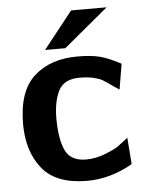

<svg xmlns="http://www.w3.org/2000/svg" viewBox="-50 -714 586 765"><g transform="rotate(-5 242.5 -331.0)"><path d="M146 -524 263 -672H405Q247 -540 227 -524ZM33 -237Q33 -369 98.5 -428Q164 -487 272 -487Q327 -487 361.5 -478Q396 -469 445 -443L428 -341Q415 -349 394.5 -363.5Q374 -378 363 -384.5Q352 -391 328.5 -396.5Q305 -402 273 -402Q212 -402 190 -361Q168 -320 167 -252Q167 -165 188.5 -120Q210 -75 271 -75Q310 -75 349 -90.5Q388 -106 401.5 -116Q415 -126 442 -147L450 -41Q362 10 268 10Q144 10 88.5 -59Q33 -128 33 -237Z"/></g></svg>

Font: Coval
Style: ExtraBold
Weight: 800
Foundry: Context Ltd
Version: Version 001.000